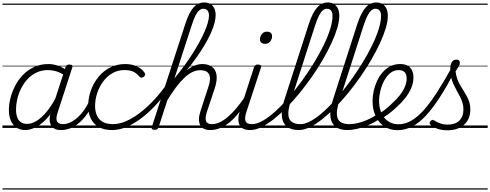

<svg xmlns="http://www.w3.org/2000/svg" viewBox="-20 -1039 3980 1559"><path d="M186 17Q144 17 114 -3Q84 -23 68 -59.5Q52 -96 52 -146Q52 -190 64.5 -240.5Q77 -291 102 -340.5Q127 -390 165.5 -430Q204 -470 256 -494.5Q308 -519 374 -519Q413 -519 452.5 -505Q492 -491 522 -467L511 -423Q469 -451 435.5 -460.5Q402 -470 371 -470Q317 -470 275 -449.5Q233 -429 201.5 -394Q170 -359 149.5 -317Q129 -275 119.5 -231.5Q110 -188 110 -150Q110 -114 119.5 -87.5Q129 -61 149 -47Q169 -33 200 -33Q236 -33 275.5 -56.5Q315 -80 356.5 -129Q398 -178 437 -254L450 -214Q406 -124 357.5 -73.5Q309 -23 264.5 -3Q220 17 186 17ZM474 17Q445 17 425 7Q405 -3 394 -22.5Q383 -42 383 -69Q383 -96 394 -130L512 -494Q516 -506 523 -510.5Q530 -515 543 -515Q561 -515 566 -507.5Q571 -500 566 -488L448 -125Q431 -74 443.5 -52.5Q456 -31 490 -31Q499 -31 502.5 -23.5Q506 -16 504.5 -7Q503 2 495.5 9.5Q488 17 474 17ZM0 490H622V500H0ZM0 -20H622V0H0ZM0 -505H622V-500H0ZM0 -1010H622V-1000H0Z M476 17Q465 17 460.5 9.5Q456 2 457.5 -7Q459 -16 467.5 -23.5Q476 -31 491 -31Q521 -31 551.5 -45.5Q582 -60 610.5 -85.5Q639 -111 663 -145Q687 -179 704 -217Q709 -228 717.5 -228Q726 -228 733 -220.5Q740 -213 736 -203Q717 -157 689.5 -117Q662 -77 628.5 -47Q595 -17 556.5 0Q518 17 476 17ZM622 490V500ZM622 -20V0ZM622 -505V-500ZM622 -1010V-1000Z M891 17Q794 17 745 -36.5Q696 -90 696 -178Q696 -244 718 -305Q740 -366 779.5 -414.5Q819 -463 874.5 -491Q930 -519 997 -519Q1053 -519 1094 -498.5Q1135 -478 1155 -447Q1161 -438 1159 -431Q1157 -424 1147 -415Q1136 -408 1128 -408Q1120 -408 1113 -416Q1094 -440 1066.5 -455Q1039 -470 991 -470Q936 -470 892 -444.5Q848 -419 817 -376.5Q786 -334 769 -282.5Q752 -231 752 -177Q752 -136 766.5 -102.5Q781 -69 813 -50Q845 -31 898 -31Q908 -31 912.5 -23.5Q917 -16 916 -6.5Q915 3 908.5 10Q902 17 891 17ZM622 490H1157V500H622ZM622 -20H1157V0H622ZM622 -505H1157V-500H622ZM622 -1010H1157V-1000H622Z M892 17Q881 17 876 10Q871 3 871.5 -6.5Q872 -16 879 -23.5Q886 -31 898 -31Q962 -31 1035 -70Q1108 -109 1183 -179.5Q1258 -250 1325 -343Q1334 -356 1342.5 -352Q1351 -348 1354 -337Q1357 -326 1350 -316Q1296 -240 1237.5 -178.5Q1179 -117 1120 -73.5Q1061 -30 1003 -6.5Q945 17 892 17ZM1157 490V500ZM1157 -20V0ZM1157 -505V-500ZM1157 -1010V-1000Z M1686 17Q1657 17 1636 6.5Q1615 -4 1605 -24Q1595 -44 1595.5 -73Q1596 -102 1609 -140L1674 -340Q1687 -380 1684.5 -409Q1682 -438 1663 -453.5Q1644 -469 1606 -469Q1573 -469 1540.5 -453Q1508 -437 1475 -405.5Q1442 -374 1407 -327Q1372 -280 1334 -218L1319 -246Q1363 -319 1403 -370.5Q1443 -422 1480.5 -455Q1518 -488 1553.5 -503.5Q1589 -519 1622 -519Q1670 -519 1700.5 -497Q1731 -475 1738 -431.5Q1745 -388 1724 -323L1661 -134Q1644 -81 1653 -56Q1662 -31 1702 -31Q1711 -31 1715 -23.5Q1719 -16 1717.5 -7Q1716 2 1708.5 9.5Q1701 17 1686 17ZM1235 15Q1223 15 1216 10.5Q1209 6 1212 -6L1486 -849Q1515 -938 1551.5 -978.5Q1588 -1019 1639 -1019Q1668 -1019 1688.5 -1006.5Q1709 -994 1720 -971Q1731 -948 1731 -916Q1731 -889 1722.5 -855.5Q1714 -822 1698 -784Q1682 -746 1658.5 -703.5Q1635 -661 1604.5 -615Q1574 -569 1538 -521.5Q1502 -474 1460 -425Q1418 -376 1372 -327L1267 -4Q1263 6 1256 10.5Q1249 15 1235 15ZM1396 -402Q1437 -452 1474 -502Q1511 -552 1542 -601Q1573 -650 1598 -695.5Q1623 -741 1640.5 -781Q1658 -821 1667.5 -855Q1677 -889 1677 -913Q1677 -931 1671.5 -943Q1666 -955 1656.5 -961.5Q1647 -968 1632 -968Q1614 -968 1598 -955Q1582 -942 1567.5 -913.5Q1553 -885 1538 -838ZM1157 490H1833V500H1157ZM1157 -20H1833V0H1157ZM1157 -505H1833V-500H1157ZM1157 -1010H1833V-1000H1157Z M1687 17Q1676 17 1671.5 9.5Q1667 2 1668.5 -7Q1670 -16 1678.5 -23.5Q1687 -31 1702 -31Q1733 -31 1765.5 -46.5Q1798 -62 1832 -91.5Q1866 -121 1901 -162.5Q1936 -204 1971 -257Q1978 -268 1987 -266.5Q1996 -265 2000.5 -257Q2005 -249 1999 -239Q1962 -178 1924.5 -130Q1887 -82 1848.5 -49.5Q1810 -17 1769.5 0Q1729 17 1687 17ZM1833 490V500ZM1833 -20V0ZM1833 -505V-500ZM1833 -1010V-1000Z M2011 17Q1979 17 1957.5 7Q1936 -3 1925.5 -23.5Q1915 -44 1915.5 -73Q1916 -102 1928 -140L2043 -494Q2048 -506 2054.5 -510.5Q2061 -515 2074 -515Q2090 -515 2096.5 -509Q2103 -503 2099 -491L1982 -134Q1964 -81 1973.5 -56Q1983 -31 2026 -31Q2036 -31 2040 -23.5Q2044 -16 2042.5 -7Q2041 2 2033 9.5Q2025 17 2011 17ZM2131 -683Q2114 -683 2102.5 -692Q2091 -701 2091 -719Q2091 -743 2106 -762.5Q2121 -782 2149 -782Q2166 -782 2177.5 -773Q2189 -764 2189 -745Q2189 -722 2174.5 -702.5Q2160 -683 2131 -683ZM1833 490H2158V500H1833ZM1833 -20H2158V0H1833ZM1833 -505H2158V-500H1833ZM1833 -1010H2158V-1000H1833Z M2012 17Q1999 17 1995.5 9.5Q1992 2 1995 -7Q1998 -16 2006.5 -23.5Q2015 -31 2027 -31Q2065 -31 2113.5 -58.5Q2162 -86 2215.5 -134.5Q2269 -183 2323.5 -246Q2378 -309 2430 -380.5Q2482 -452 2527.5 -526Q2573 -600 2607.5 -671Q2642 -742 2661 -803Q2680 -864 2680 -909Q2680 -922 2688.5 -928.5Q2697 -935 2707.5 -935Q2718 -935 2726.5 -928.5Q2735 -922 2735 -909Q2735 -867 2718.5 -811Q2702 -755 2672 -690Q2642 -625 2602 -556Q2562 -487 2514 -418Q2466 -349 2414 -285Q2362 -221 2308 -166.5Q2254 -112 2201.5 -70.5Q2149 -29 2101 -6Q2053 17 2012 17ZM2158 490V500ZM2158 -20V0ZM2158 -505V-500ZM2158 -1010V-1000Z M2405 17Q2347 17 2311.5 -9.5Q2276 -36 2269 -90Q2262 -144 2288 -225L2489 -849Q2519 -938 2555.5 -978.5Q2592 -1019 2642 -1019Q2671 -1019 2692 -1005.5Q2713 -992 2724 -968Q2735 -944 2735 -910Q2735 -898 2726.5 -891.5Q2718 -885 2707.5 -885Q2697 -885 2688.5 -891.5Q2680 -898 2680 -910Q2680 -929 2675 -941.5Q2670 -954 2660 -961Q2650 -968 2635 -968Q2617 -968 2601 -954.5Q2585 -941 2570.5 -912.5Q2556 -884 2540 -837L2338 -209Q2318 -144 2321.5 -105Q2325 -66 2350.5 -48.5Q2376 -31 2420 -31Q2430 -31 2434.5 -23.5Q2439 -16 2437 -7Q2435 2 2426.5 9.5Q2418 17 2405 17ZM2158 490H2552V500H2158ZM2158 -20H2552V0H2158ZM2158 -505H2552V-500H2158ZM2158 -1010H2552V-1000H2158Z M2406 17Q2393 17 2389.5 9.5Q2386 2 2389 -7Q2392 -16 2400.5 -23.5Q2409 -31 2421 -31Q2459 -31 2507.5 -58.5Q2556 -86 2609.5 -134.5Q2663 -183 2717.5 -246Q2772 -309 2824 -380.5Q2876 -452 2921.5 -526Q2967 -600 3001.5 -671Q3036 -742 3055 -803Q3074 -864 3074 -909Q3074 -922 3082.5 -928.5Q3091 -935 3101.5 -935Q3112 -935 3120.5 -928.5Q3129 -922 3129 -909Q3129 -867 3112.5 -811Q3096 -755 3066 -690Q3036 -625 2996 -556Q2956 -487 2908 -418Q2860 -349 2808 -285Q2756 -221 2702 -166.5Q2648 -112 2595.5 -70.5Q2543 -29 2495 -6Q2447 17 2406 17ZM2552 490V500ZM2552 -20V0ZM2552 -505V-500ZM2552 -1010V-1000Z M2799 17Q2741 17 2705.5 -9.5Q2670 -36 2663 -90Q2656 -144 2682 -225L2883 -849Q2913 -938 2949.5 -978.5Q2986 -1019 3036 -1019Q3065 -1019 3086 -1005.5Q3107 -992 3118 -968Q3129 -944 3129 -910Q3129 -898 3120.5 -891.5Q3112 -885 3101.5 -885Q3091 -885 3082.5 -891.5Q3074 -898 3074 -910Q3074 -929 3069 -941.5Q3064 -954 3054 -961Q3044 -968 3029 -968Q3011 -968 2995 -954.5Q2979 -941 2964.5 -912.5Q2950 -884 2934 -837L2732 -209Q2712 -144 2715.5 -105Q2719 -66 2744.5 -48.5Q2770 -31 2814 -31Q2824 -31 2828.5 -23.5Q2833 -16 2831 -7Q2829 2 2820.5 9.5Q2812 17 2799 17ZM2552 490H2946V500H2552ZM2552 -20H2946V0H2552ZM2552 -505H2946V-500H2552ZM2552 -1010H2946V-1000H2552Z M2799 17Q2787 17 2783 9.5Q2779 2 2782 -7Q2785 -16 2794 -23.5Q2803 -31 2815 -31Q2865 -31 2924 -51Q2983 -71 3043 -110Q3050 -115 3057 -111.5Q3064 -108 3068 -100.5Q3072 -93 3071 -84.5Q3070 -76 3063 -72Q3015 -42 2968.5 -22Q2922 -2 2879 7.5Q2836 17 2799 17ZM2946 490V500ZM2946 -20V0ZM2946 -505V-500ZM2946 -1010V-1000Z M3040 -105Q3074 -124 3106 -148.5Q3138 -173 3164 -200Q3199 -231 3225 -264Q3251 -297 3266.5 -332Q3282 -367 3282 -402Q3282 -435 3266 -452.5Q3250 -470 3216 -470Q3206 -470 3201.5 -477Q3197 -484 3198.5 -494Q3200 -504 3207.5 -511.5Q3215 -519 3228 -519Q3267 -519 3291 -505Q3315 -491 3326 -466.5Q3337 -442 3337 -410Q3337 -367 3319.5 -325Q3302 -283 3270.5 -243Q3239 -203 3197 -166Q3167 -137 3132 -111.5Q3097 -86 3060 -65ZM2946 490H3390V500H2946ZM2946 -20H3390V0H2946ZM2946 -505H3390V-500H2946ZM2946 -1010H3390V-1000H2946Z M3208 18Q3171 18 3140 7Q3109 -4 3084 -25Q3059 -46 3041.5 -75Q3024 -104 3014.5 -140Q3005 -176 3005 -217Q3005 -257 3014 -299Q3023 -341 3041 -380.5Q3059 -420 3086 -451Q3113 -482 3148.5 -500.5Q3184 -519 3228 -519Q3237 -519 3240.5 -511.5Q3244 -504 3242 -494.5Q3240 -485 3233.5 -477.5Q3227 -470 3218 -470Q3178 -470 3148.5 -445.5Q3119 -421 3099 -383Q3079 -345 3068.5 -301.5Q3058 -258 3058 -220Q3058 -178 3069 -143Q3080 -108 3100.5 -83Q3121 -58 3150 -44Q3179 -30 3215 -30Q3269 -30 3319.5 -59Q3370 -88 3421 -145Q3472 -202 3527 -287.5Q3582 -373 3645 -486Q3650 -495 3659.5 -494Q3669 -493 3675 -485Q3681 -477 3675 -464Q3612 -344 3554 -253.5Q3496 -163 3440.5 -102.5Q3385 -42 3327.5 -12Q3270 18 3208 18ZM3390 490V500ZM3390 -20V0ZM3390 -505V-500ZM3390 -1010V-1000Z M3613 19Q3569 19 3532.5 6.5Q3496 -6 3476 -25Q3468 -32 3468 -40Q3468 -48 3477 -57Q3486 -66 3493 -66Q3500 -66 3511 -58Q3531 -45 3557.5 -36Q3584 -27 3614 -27Q3676 -27 3709.5 -59.5Q3743 -92 3743 -151Q3743 -179 3735.5 -204Q3728 -229 3715.5 -253Q3703 -277 3689.5 -301.5Q3676 -326 3663.5 -352.5Q3651 -379 3643.5 -408.5Q3636 -438 3636 -473Q3636 -514 3648.5 -534.5Q3661 -555 3687 -555Q3702 -555 3708 -547Q3714 -539 3714 -530Q3714 -517 3706.5 -502.5Q3699 -488 3679 -461Q3682 -429 3691.5 -402Q3701 -375 3714.5 -351Q3728 -327 3742.5 -304.5Q3757 -282 3770 -258.5Q3783 -235 3791 -209Q3799 -183 3799 -151Q3799 -72 3748.5 -26.5Q3698 19 3613 19ZM3390 490H3940V500H3390ZM3390 -20H3940V0H3390ZM3390 -505H3940V-500H3390ZM3390 -1010H3940V-1000H3390Z"/></svg>

Font: Playwrite MX Guides
Style: Regular
Weight: 400
Designer: Veronika Burian, José Scaglione
Foundry: TypeTogether
Version: Version 1.003